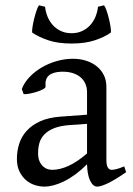

<svg xmlns="http://www.w3.org/2000/svg" viewBox="-20 -691 504 726"><path d="M176.8 -48.8Q206.1 -48.8 239 -63.7Q272 -78.6 309.1 -110.8V-222.7L246.1 -218.3Q208.5 -215.8 184.8 -206.3Q161.1 -196.8 147.5 -182.4Q133.8 -168 128.9 -149.9Q124 -131.8 124 -111.8Q124 -92.3 129.9 -80.1Q135.7 -67.9 144 -60.8Q152.3 -53.7 161.4 -51.3Q170.4 -48.8 176.8 -48.8ZM457 -40Q415.5 -11.2 388.4 1.7Q361.3 14.6 347.7 14.6Q331.5 14.6 320.8 -7.8Q310.1 -30.3 309.1 -69.8Q287.1 -47.9 265.1 -31.7Q243.2 -15.6 222.2 -5.4Q201.2 4.9 182.4 9.8Q163.6 14.6 147.9 14.6Q130.4 14.6 111.8 8.8Q93.3 2.9 78.4 -9.8Q63.5 -22.5 53.7 -42.5Q43.9 -62.5 43.9 -90.8Q43.9 -119.6 52.5 -147Q61 -174.3 80.6 -196Q100.1 -217.8 131.6 -232.2Q163.1 -246.6 209 -250L309.1 -257.3V-342.8Q309.1 -359.4 303 -373.8Q296.9 -388.2 284.7 -398.7Q272.5 -409.2 254.4 -414.8Q236.3 -420.4 212.4 -419.9Q180.7 -418.9 165 -405.8Q149.4 -392.6 152.3 -363.3Q152.8 -358.9 142.3 -353.3Q131.8 -347.7 117.4 -343.3Q103 -338.9 89.1 -336.4Q75.2 -334 69.3 -335.4L62.5 -354.5Q71.8 -378.9 91.6 -399.7Q111.3 -420.4 137.5 -435.8Q163.6 -451.2 194.3 -460Q225.1 -468.8 255.9 -468.8Q282.7 -468.8 305.7 -461.4Q328.6 -454.1 345.7 -440.4Q362.8 -426.8 372.6 -407Q382.3 -387.2 382.3 -362.3V-86.9Q382.3 -66.4 387.7 -57.6Q393.1 -48.8 401.9 -48.8Q408.7 -48.8 419.4 -51.3Q430.2 -53.7 449.7 -62ZM250.5 -526.4Q199.2 -526.4 162.8 -538.6Q126.5 -550.8 101.6 -567.9Q100.6 -573.7 102.8 -588.4Q105 -603 108.9 -619.1Q112.8 -635.3 117.7 -649.9Q122.6 -664.6 127.4 -670.9L150.4 -665.5Q152.3 -646.5 159.7 -628.4Q167 -610.4 179.4 -596.4Q191.9 -582.5 209.7 -574Q227.5 -565.4 250.5 -565.4Q273.4 -565.4 291.3 -574Q309.1 -582.5 321.5 -596.4Q334 -610.4 341.3 -628.4Q348.6 -646.5 350.6 -665.5L373.5 -670.9Q378.4 -664.6 383.3 -649.9Q388.2 -635.3 392.1 -619.1Q396 -603 398.2 -588.4Q400.4 -573.7 399.4 -567.9Q375 -550.8 338.4 -538.6Q301.8 -526.4 250.5 -526.4Z"/></svg>

Font: Noto Serif Devanagari
Style: Regular
Weight: 400
Designer: Monotype Design Team
Foundry: Monotype Imaging Inc.
Version: Version 1.01